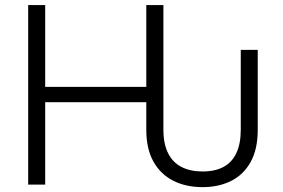

<svg xmlns="http://www.w3.org/2000/svg" viewBox="-20 -748 1145 778"><path d="M800.8 10.3Q732.9 10.3 681.6 -15.9Q630.4 -42 601.6 -93.5Q572.8 -145 572.8 -222.2V-334H163.1V0H94.2V-727.5H163.1V-396H572.8V-727.5H642.1V-222.7Q642.1 -165.5 660.9 -127.7Q679.7 -89.8 715.3 -71.5Q751 -53.2 800.8 -53.2Q851.1 -53.2 885.5 -71.5Q919.9 -89.8 937.7 -127.7Q955.6 -165.5 955.6 -222.7V-545.9H1024.4V-222.2Q1024.4 -143.6 995.8 -92Q967.3 -40.5 917 -15.1Q866.7 10.3 800.8 10.3Z"/></svg>

Font: Inter 16pt Light
Style: Regular
Weight: 300
Version: Version 4.001;git-66647c0bb